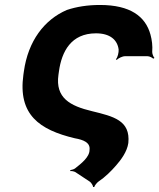

<svg xmlns="http://www.w3.org/2000/svg" viewBox="-20 -558 641 772"><path d="M483 -332H573C581 -332 593 -326 596 -322L601 -325C597 -329 592 -341 592 -349C594 -374 591 -397 585 -419C565 -492 504 -538 382 -538C332 -538 288 -531 249 -518C158 -479 93 -393 76 -271L74 -257C52 -97 138 -36 281 -2C315 4 344 15 340 45C340 74 306 100 282 119C277 123 268 125 263 126L262 130C267 129 278 131 283 134L342 173C347 177 355 189 354 194H359C360 189 369 177 376 172C403 154 427 130 447 107C467 84 491 52 496 17C505 -74 436 -90 350 -111C262 -132 202 -164 215 -257L217 -271C228 -351 266 -424 366 -424C422 -424 452 -398 457 -359C458 -348 453 -326 446 -320L449 -317C456 -324 472 -332 483 -332Z"/></svg>

Font: Asimov
Style: EdgeWideIt
Weight: 500
Designer: Google
Version: Version 2.000980: 2014